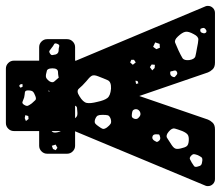

<svg xmlns="http://www.w3.org/2000/svg" viewBox="-69 -491 750 652"><g transform="rotate(90 306.0 -165.0)"><path d="M612 -496Q612 -492 611 -489L425 -43V163Q425 174 417 182Q409 190 398 190H213Q202 190 194 182Q186 174 186 163V-48L1 -489Q0 -492 0 -496Q0 -506 7 -513Q14 -520 24 -520H193Q208 -520 215.5 -512Q223 -504 226 -496L306 -263L386 -496Q389 -504 396.5 -512Q404 -520 419 -520H588Q598 -520 605 -513Q612 -506 612 -496ZM90 -490Q86 -492 84 -491Q82 -490 79 -488Q74 -484 75 -479Q76 -475 77 -472.5Q78 -470 83 -470Q90 -470 92 -478Q95 -485 90 -490ZM526 -477Q517 -478 514 -474Q511 -470 507 -462Q504 -454 503.5 -449Q503 -444 510 -438Q516 -433 520.5 -435Q525 -437 532 -441Q540 -446 544 -449Q548 -452 546 -460Q544 -470 540 -473Q536 -476 526 -477ZM184 -433Q181 -451 171 -453.5Q161 -456 143 -459Q125 -463 114.5 -463.5Q104 -464 96 -448Q86 -430 88 -419.5Q90 -409 104 -394Q116 -381 125.5 -385Q135 -389 151 -396Q168 -404 177 -409.5Q186 -415 184 -433ZM458 -431Q444 -432 437.5 -427.5Q431 -423 425 -409Q419 -393 416.5 -383.5Q414 -374 427 -363Q440 -352 448.5 -357.5Q457 -363 471 -372Q482 -379 484.5 -385.5Q487 -392 484 -404Q481 -418 476.5 -424Q472 -430 458 -431ZM234 -390Q229 -394 223 -390Q218 -388 220 -380Q222 -375 222 -371.5Q222 -368 227 -368Q237 -367 241 -377Q243 -382 241 -384Q239 -386 234 -390ZM459 -329Q453 -337 443 -333Q437 -332 436.5 -329Q436 -326 436 -320Q436 -310 443 -308Q451 -305 457 -313Q460 -318 461.5 -321Q463 -324 459 -329ZM142 -333 129 -332 124 -317 139 -310 147 -321ZM211 -315 200 -316 199 -305 208 -299 219 -307ZM377 -263Q369 -270 359 -265Q349 -259 351 -248Q353 -242 356 -240.5Q359 -239 366 -238Q373 -237 376.5 -238Q380 -239 383 -245Q385 -252 383.5 -255.5Q382 -259 377 -263ZM263 -260 255 -257 254 -250 265 -252ZM192 -251 183 -245V-236L192 -232L200 -241ZM413 -153Q406 -162 400.5 -165.5Q395 -169 384 -166Q373 -162 371.5 -156Q370 -150 370 -138Q370 -127 372.5 -122Q375 -117 385 -113Q395 -110 399.5 -113.5Q404 -117 410 -126Q416 -134 417.5 -139Q419 -144 413 -153ZM326 -120Q321 -144 313 -154.5Q305 -165 281 -167Q258 -168 252.5 -156Q247 -144 239 -123Q233 -108 238 -100.5Q243 -93 256 -83Q272 -69 280.5 -58.5Q289 -48 307 -60Q327 -72 329.5 -84.5Q332 -97 326 -120ZM384 -40Q378 -54 364 -53Q352 -52 346 -51.5Q340 -51 337 -40Q334 -27 335.5 -20Q337 -13 348 -6Q358 1 364 -3.5Q370 -8 379 -16Q386 -22 386.5 -27Q387 -32 384 -40ZM291 13Q283 2 275.5 2.5Q268 3 256 7Q238 13 225 13Q212 13 212 32Q212 51 224.5 52.5Q237 54 255 60Q267 64 273.5 61.5Q280 59 287 49Q296 38 297.5 31Q299 24 291 13ZM331 102Q324 94 320 90Q316 86 306 90Q295 94 291 98.5Q287 103 287 115Q287 125 294 125.5Q301 126 311 128Q320 131 325.5 133.5Q331 136 336 128Q341 120 339 115Q337 110 331 102ZM384 113 374 114 371 124 381 126 391 122ZM274 133 265 134 267 142 272 145 278 140ZM140 77Q129 77 121 69Q113 61 113 50V-18Q113 -29 121 -37Q129 -45 140 -45H475Q486 -45 494 -37Q502 -29 502 -18V50Q502 61 494 69Q486 77 475 77ZM244 11Q236 1 232 -5Q228 -11 216 -7Q202 -1 196.5 5Q191 11 192 26Q193 40 200 43.5Q207 47 221 51Q234 55 241 54Q248 53 256 42Q262 32 257 26Q252 20 244 11ZM399 -7Q385 -8 378.5 -5.5Q372 -3 366 10Q360 25 358 34.5Q356 44 369 55Q382 65 390 59Q398 53 411 45Q423 38 427.5 32.5Q432 27 429 14Q426 1 419.5 -2.5Q413 -6 399 -7ZM326 6 320 10 319 17 326 19 330 13ZM153 11Q144 11 138 9Q132 7 129 15Q125 24 130.5 26.5Q136 29 143 35Q149 40 152.5 42Q156 44 162 40Q168 36 167 32Q166 28 165 21Q162 12 153 11ZM490 21 482 15 471 21 475 34 486 30ZM304 47 299 40 288 43 289 56 301 54Z"/></g></svg>

Font: Rubik Moonrocks
Style: Regular
Weight: 400
Designer: Hubert and Fischer, NaN
Foundry: Hubert and Fischer, NaN
Version: Version 2.200